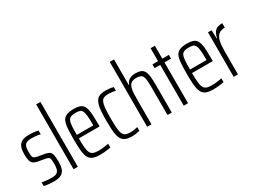

<svg xmlns="http://www.w3.org/2000/svg" viewBox="-54 -1320 2509 1905"><g transform="rotate(-30 1200.0 -367.5)"><path d="M157 8Q137 8 115.5 6.5Q94 5 75 2Q56 -1 43 -4V-46Q55 -44 68 -42Q81 -40 95 -38.5Q109 -37 124.5 -36Q140 -35 155 -35Q193 -35 211.5 -46.5Q230 -58 237 -80.5Q244 -103 244 -135Q244 -174 241 -192.5Q238 -211 228 -218Q218 -225 196 -229L107 -245Q78 -251 61.5 -265Q45 -279 39 -304.5Q33 -330 33 -372Q33 -417 42.5 -445.5Q52 -474 70 -490Q88 -506 114 -512Q140 -518 171 -518Q190 -518 209 -516.5Q228 -515 245.5 -512.5Q263 -510 274 -506V-463Q262 -467 245.5 -469.5Q229 -472 210 -473.5Q191 -475 170 -475Q142 -475 122 -467.5Q102 -460 92 -439Q82 -418 82 -378Q82 -344 85 -326Q88 -308 98.5 -301Q109 -294 129 -289L216 -274Q247 -268 263.5 -256Q280 -244 286 -216.5Q292 -189 292 -137Q292 -98 284.5 -70Q277 -42 261 -25Q245 -8 219.5 0Q194 8 157 8Z M383 0V-743H432V0Z M685 8Q644 8 616.5 0Q589 -8 572 -26Q555 -44 546.5 -74Q538 -104 535 -148.5Q532 -193 532 -254Q532 -329 535.5 -379.5Q539 -430 553 -460.5Q567 -491 598 -504.5Q629 -518 683 -518Q722 -518 747 -510Q772 -502 786.5 -484Q801 -466 808 -435.5Q815 -405 817 -360.5Q819 -316 819 -256V-239H581Q581 -177 584.5 -137Q588 -97 599 -74.5Q610 -52 632.5 -43.5Q655 -35 693 -35Q711 -35 731 -37Q751 -39 771 -42Q791 -45 807 -48V-5Q794 -2 773.5 1Q753 4 730 6Q707 8 685 8ZM770 -259V-296Q770 -357 766 -392.5Q762 -428 752.5 -446Q743 -464 725.5 -469.5Q708 -475 681 -475Q647 -475 627 -468Q607 -461 597 -441Q587 -421 584 -382.5Q581 -344 581 -279H790Z M1048 8Q1009 8 983 -1.5Q957 -11 941.5 -30.5Q926 -50 918 -80.5Q910 -111 907.5 -154.5Q905 -198 905 -254Q905 -317 908.5 -362Q912 -407 921.5 -437.5Q931 -468 947 -485.5Q963 -503 987 -510.5Q1011 -518 1045 -518Q1068 -518 1093.5 -515Q1119 -512 1136 -507V-464Q1119 -469 1096.5 -472Q1074 -475 1054 -475Q1022 -475 1002 -466Q982 -457 972 -433.5Q962 -410 958 -367Q954 -324 954 -256Q954 -185 957.5 -141.5Q961 -98 972 -74.5Q983 -51 1003.5 -43Q1024 -35 1056 -35Q1078 -35 1100.5 -38.5Q1123 -42 1139 -47V-4Q1121 1 1096 4.5Q1071 8 1048 8Z M1226 0V-743H1275V-450H1279Q1285 -469 1298 -484Q1311 -499 1333 -508.5Q1355 -518 1388 -518Q1427 -518 1451 -507.5Q1475 -497 1487 -474Q1499 -451 1503.5 -413.5Q1508 -376 1508 -323V0H1459V-310Q1459 -364 1456 -396Q1453 -428 1443.5 -445Q1434 -462 1416.5 -468Q1399 -474 1371 -474Q1335 -474 1315 -458.5Q1295 -443 1286.5 -415Q1278 -387 1276.5 -348Q1275 -309 1275 -263V0Z M1645 0V-467H1581V-510H1645V-658H1694V-510H1769V-467H1694V0Z M1982 8Q1941 8 1913.5 0Q1886 -8 1869 -26Q1852 -44 1843.5 -74Q1835 -104 1832 -148.5Q1829 -193 1829 -254Q1829 -329 1832.5 -379.5Q1836 -430 1850 -460.5Q1864 -491 1895 -504.5Q1926 -518 1980 -518Q2019 -518 2044 -510Q2069 -502 2083.5 -484Q2098 -466 2105 -435.5Q2112 -405 2114 -360.5Q2116 -316 2116 -256V-239H1878Q1878 -177 1881.5 -137Q1885 -97 1896 -74.5Q1907 -52 1929.5 -43.5Q1952 -35 1990 -35Q2008 -35 2028 -37Q2048 -39 2068 -42Q2088 -45 2104 -48V-5Q2091 -2 2070.5 1Q2050 4 2027 6Q2004 8 1982 8ZM2067 -259V-296Q2067 -357 2063 -392.5Q2059 -428 2049.5 -446Q2040 -464 2022.5 -469.5Q2005 -475 1978 -475Q1944 -475 1924 -468Q1904 -461 1894 -441Q1884 -421 1881 -382.5Q1878 -344 1878 -279H2087Z M2217 0V-510H2258L2262 -414H2266Q2274 -455 2290 -478Q2306 -501 2330 -509.5Q2354 -518 2385 -518V-467Q2337 -467 2311 -443.5Q2285 -420 2275.5 -373Q2266 -326 2266 -256V0Z"/></g></svg>

Font: Saira ExtraCondensed Light
Style: Regular
Weight: 300
Width: 2
Designer: Hector Gatti with collaboration of the Omnibus-Type team
Foundry: Omnibus-Type
Version: Version 1.101